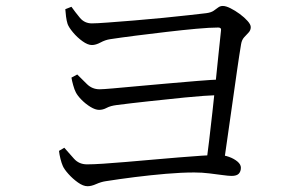

<svg xmlns="http://www.w3.org/2000/svg" viewBox="-20 -681 1040 648"><path d="M675.9 -127.6Q680.1 -159.8 685.7 -205.3Q691.3 -250.9 696.9 -302.8Q702.5 -354.7 708 -406Q713.5 -457.4 717.9 -502.3Q722.3 -547.2 725.9 -578.1Q727.7 -588.1 716.4 -588.1Q689 -588.1 642.7 -583.9Q596.4 -579.7 542.8 -573.4Q489.2 -567.2 438.3 -560.7Q387.5 -554.2 351.5 -548.7Q335.3 -546.3 319.3 -537.6Q303.3 -529 290.2 -529Q276.3 -529 258.4 -541.9Q240.6 -554.7 226.5 -571.6Q212.3 -588.5 208.1 -600.2Q204.9 -610.1 202.9 -624.8Q201 -639.5 200.4 -650L221.1 -658.1Q234 -639.9 249.6 -621Q265.3 -602.1 290 -602.1Q306.1 -602.1 344.3 -605Q382.5 -607.9 431.5 -611.8Q480.4 -615.7 529.5 -620.6Q578.5 -625.5 618 -629.9Q657.6 -634.3 675.9 -636.5Q692.6 -638.7 701.2 -644.8Q709.9 -650.8 716.5 -655.9Q723.2 -660.9 732.1 -660.9Q742.4 -660.9 757.8 -653.2Q773.3 -645.5 789.1 -633.9Q804.9 -622.3 815.6 -610.2Q826.3 -598.2 826.3 -589.5Q826.3 -579 819.1 -571.3Q811.8 -563.7 803.9 -555Q796.1 -546.4 793.7 -532.1Q787.9 -497.8 780.5 -446.2Q773 -394.7 764.9 -336.5Q756.8 -278.3 748.8 -223.6Q740.9 -168.9 735 -127.1ZM275.5 -52.5Q260.8 -52.5 243.1 -65.1Q225.3 -77.7 211 -93.8Q196.6 -109.9 192 -120.8Q187.8 -130.1 184.1 -144.8Q180.4 -159.5 179.1 -171.8L197 -182.4Q212.6 -164.5 229.7 -145.4Q246.7 -126.3 273.7 -126.3Q293.9 -126.3 328.1 -128.5Q362.3 -130.7 405.2 -134.4Q448.1 -138.1 494.1 -142.1Q540.1 -146 583.2 -149.7Q626.4 -153.4 661.5 -155.6Q696.5 -157.8 717.7 -157.8Q735.6 -157.8 752.8 -151.6Q770 -145.4 781.5 -135.7Q793 -125.9 793 -114.9Q793 -102.5 786 -94.9Q778.9 -87.3 761.7 -87.3Q751.2 -87.3 731.3 -90.1Q711.5 -92.8 686.8 -95.8Q662.1 -98.9 635.6 -98.9Q592.2 -98.9 540 -94.4Q487.7 -89.9 434.8 -83.3Q381.8 -76.6 336.4 -69.4Q321.5 -67.2 304.9 -59.9Q288.4 -52.5 275.5 -52.5ZM314.4 -310.2Q301.7 -310.2 285.2 -320.3Q268.7 -330.4 255.1 -344.3Q241.4 -358.2 235.8 -369.6Q231.2 -378.3 226.9 -393.8Q222.6 -409.2 221.2 -419.1L240.7 -429.6Q256 -414.3 273.6 -397Q291.3 -379.7 316 -379.7Q327.2 -379.7 361.3 -382.7Q395.3 -385.7 443.1 -390.1Q490.9 -394.5 543.7 -399.1Q596.6 -403.7 645.6 -407.8Q694.5 -411.9 730.9 -413.1L727.5 -360.7Q668.5 -358.5 604.4 -352Q540.4 -345.5 480.4 -339Q420.4 -332.5 374.1 -326.5Q352.6 -323.8 340.1 -317Q327.6 -310.2 314.4 -310.2Z"/></svg>

Font: Noto Serif SC ExtraLight
Style: Regular
Weight: 200
Designer: Ryoko NISHIZUKA 西塚涼子 (kana & ideographs); Frank Grießhammer (Latin, Greek & Cyrillic); Wenlong ZHANG 张文龙 (bopomofo); San
Foundry: Adobe
Version: Version 2.002-H1;hotconv 1.1.0;makeotfexe 2.6.0